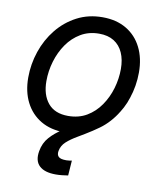

<svg xmlns="http://www.w3.org/2000/svg" viewBox="-83 -599 726 872"><g transform="rotate(10 280.0 -163.0)"><path d="M239.7 11.7Q175.8 11.7 129.9 -15.4Q84 -42.5 59.1 -91.3Q34.2 -140.1 34.2 -205.1Q34.2 -267.1 54.2 -325.9Q74.2 -384.8 111.8 -431.4Q149.4 -478 202.1 -505.6Q254.9 -533.2 319.8 -533.2Q383.8 -533.2 429.9 -505.9Q476.1 -478.5 500.7 -429.2Q525.4 -379.9 525.4 -314.5Q525.4 -252 505.4 -193.4Q485.4 -134.8 447.5 -88.4Q409.7 -42 357.2 -15.1Q304.7 11.7 239.7 11.7ZM242.2 -64.5Q291 -64.5 328.1 -86.4Q365.2 -108.4 390.6 -145.3Q416 -182.1 429 -226.6Q441.9 -271 441.9 -315.9Q441.9 -358.9 427.7 -390.6Q413.6 -422.4 386 -439.7Q358.4 -457 317.4 -457Q270 -457 232.9 -435.1Q195.8 -413.1 170.4 -376.5Q145 -339.8 131.6 -294.9Q118.2 -250 118.2 -203.6Q118.2 -140.1 149.4 -102.3Q180.7 -64.5 242.2 -64.5ZM233.4 207Q181.6 207 157.5 184.1Q133.3 161.1 141.1 116.2Q147.5 77.6 171.4 50.8Q195.3 23.9 229.5 2.4Q263.7 -19 301.8 -40.8Q339.8 -62.5 375 -90.8Q410.2 -119.1 436.3 -159.7Q462.4 -200.2 472.2 -259.3H521Q510.3 -192.4 485.8 -146.5Q461.4 -100.6 429.4 -69.6Q397.5 -38.6 364 -17.1Q330.6 4.4 301 21.5Q271.5 38.6 251.7 56.6Q231.9 74.7 227.5 100.1Q224.6 116.7 233.4 126Q242.2 135.3 269.5 135.3Q276.4 135.3 282.7 134.3Q289.1 133.3 294.9 132.3L290 201.7Q277.3 203.6 263.2 205.3Q249 207 233.4 207Z"/></g></svg>

Font: Inter 28pt
Style: Italic
Weight: 400
Italic angle: -9.3988°
Designer: Rasmus Andersson
Foundry: rsms
Version: Version 4.001;git-66647c0bb